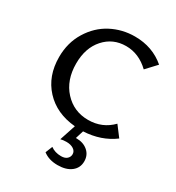

<svg xmlns="http://www.w3.org/2000/svg" viewBox="-216 -795 1094 1193"><g transform="rotate(30 330.5 -198.5)"><path d="M401 65Q450 65 482 92.5Q514 120 514 165Q514 212 478 240Q442 268 381 268Q318 268 277 236L297 186Q328 209 372 209Q400 209 414.5 195.5Q429 182 429 163Q429 141 409 128Q389 115 358 115Q335 115 316 120L354 5Q217 -7 135.5 -95Q54 -183 54 -319Q54 -422 103.5 -502.5Q153 -583 231 -624Q309 -665 400 -665Q526 -665 616 -588L548 -515Q474 -586 382 -586Q288 -586 227 -517.5Q166 -449 166 -337Q166 -218 234 -144Q302 -70 405 -70Q506 -70 575 -141L631 -67Q540 1 414 7L396 65Z"/></g></svg>

Font: EauTest Semibold
Style: Regular
Weight: 600
Designer: Christian Thalmann (Catharsis Fonts)
Version: Version 0.001;PS 000.001;hotconv 1.0.88;makeotf.lib2.5.64775